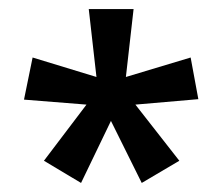

<svg xmlns="http://www.w3.org/2000/svg" viewBox="-20 -781 492 424"><path d="M275 -761 258 -611 401 -654 418 -562 279 -550 376 -426 293 -377 225 -514 159 -377 77 -426 171 -550 33 -561 52 -654 193 -611 176 -761Z"/></svg>

Font: Noto Sans Lao Looped UI Cond Med
Style: Regular
Weight: 500
Width: 3
Designer: Mark Frömberg, Ben Mitchell
Foundry: The Fontpad Ltd
Version: Version 1.001; ttfautohint (v1.8.4.7-5d5b)